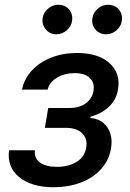

<svg xmlns="http://www.w3.org/2000/svg" viewBox="-20 -775 545 806"><path d="M18.1 -144.2H126.4Q122.9 -111.2 147.7 -92.9Q172.6 -74.6 218.4 -74.6Q267 -74.6 301.1 -95.2Q335.2 -115.8 342 -155.5Q348.4 -192.5 325.1 -215.4Q301.8 -238.3 257.1 -238.3H168.3L182.5 -321.7H271.3Q314.3 -321.7 340.7 -341.6Q367.2 -361.5 372.5 -393.8Q377.8 -427.6 357.1 -447.8Q336.3 -468 293.7 -468Q250.7 -468 218.8 -448.7Q186.8 -429.3 180 -398.8H72.4Q81.3 -443.9 113.8 -479Q146.3 -514.2 195.7 -533.4Q245 -552.6 302.9 -552.6Q392.8 -552.6 439.8 -509.9Q486.9 -467.3 475.5 -399.9Q468.4 -356.5 437.7 -327.2Q407 -297.9 360.4 -285.2L359 -279.5Q405.9 -276.3 430.4 -240.6Q454.9 -204.9 446 -151.6Q437.9 -102.6 404.3 -65.3Q370.7 -28.1 318.9 -8.5Q267 11 204.9 11Q112.9 11 60.7 -31.4Q8.5 -73.9 18.1 -144.2ZM425.1 -631Q397.7 -631 380.5 -651.5Q363.3 -671.9 367.9 -699.6Q371.8 -723 391 -739Q410.2 -755 433.2 -755Q462.4 -755 479 -735.1Q495.7 -715.2 491.1 -686.1Q487.6 -663.7 468.6 -647.4Q449.6 -631 425.1 -631ZM216.3 -631Q189.3 -631 172.1 -651.8Q154.8 -672.6 159.1 -699.6Q162.6 -723 182 -739Q201.3 -755 224.4 -755Q253.6 -755 270.2 -735.1Q286.9 -715.2 282.3 -686.1Q278.8 -663.7 259.8 -647.4Q240.8 -631 216.3 -631Z"/></svg>

Font: Karasuma Gothic
Style: Medium Italic
Weight: 500
Italic angle: 9.39998°
Designer: Rasmus Andersson / Ryoko Nishizuka
Foundry: Genbu
Version: Version 1.00